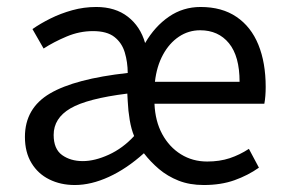

<svg xmlns="http://www.w3.org/2000/svg" viewBox="-20 -518 818 550"><path d="M194.3 12Q153.6 12 121.2 -4.1Q88.8 -20.1 70.1 -51.1Q51.4 -82 51.4 -125.8Q51.4 -208 123.1 -250.2Q194.8 -292.3 345.9 -309Q345.7 -340.1 337.5 -367.6Q329.3 -395.2 307.9 -412Q286.5 -428.9 246.3 -428.9Q207.7 -428.9 170.9 -413.4Q134 -397.9 104.9 -379L73 -434.7Q95.3 -450.4 124.4 -464.9Q153.5 -479.4 186.9 -488.7Q220.3 -498 255.7 -498Q310.2 -498 346.1 -470.2Q382 -442.5 395.7 -394.7Q423.5 -442.5 463.9 -470.2Q504.3 -498 554.6 -498Q615.8 -498 657.4 -469.7Q699.1 -441.5 720.1 -390Q741.1 -338.5 741.1 -268.8Q741.1 -255.6 740.1 -243.3Q739.2 -231.1 737.2 -220.8H422.5Q424.6 -170.9 444.7 -133.8Q464.9 -96.7 498.3 -76Q531.7 -55.3 573.5 -55.3Q609 -55.3 637.9 -64.8Q666.7 -74.4 693 -91.6L721.7 -37.7Q690.4 -15.6 651.8 -1.8Q613.3 12 563.6 12Q523.3 12 491.6 -0.5Q459.9 -13.1 435.4 -33.8Q411 -54.6 392.2 -79Q343.1 -34.8 292.1 -11.4Q241.2 12 194.3 12ZM217.2 -56.5Q251.4 -56.5 291.5 -74.8Q331.7 -93.1 364.2 -128.3Q356.1 -147.6 351.6 -174.1Q347.1 -200.6 345.9 -228.1L344.7 -249.9Q229.7 -235.6 181.7 -207.5Q133.7 -179.4 133.7 -131.5Q133.7 -91.2 157.9 -73.8Q182.1 -56.5 217.2 -56.5ZM423.8 -283.6H666.3Q666.3 -356.9 635.9 -394.1Q605.5 -431.3 553.4 -431.3Q520 -431.3 492.5 -412.9Q464.9 -394.4 446.9 -361.3Q428.8 -328.1 423.8 -283.6Z"/></svg>

Font: SourceSans3VF
Style: Regular
Weight: 200
Designer: Paul D. Hunt
Foundry: Adobe
Version: Version 3.052;hotconv 1.1.0;makeotfexe 2.6.0